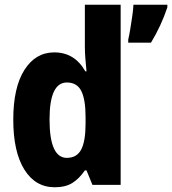

<svg xmlns="http://www.w3.org/2000/svg" viewBox="-20 -780 726 810"><path d="M211 10Q129 10 82.5 -65Q36 -140 36 -275Q36 -411 83 -485Q130 -559 209 -559Q295 -559 340 -479H345Q342 -508 340 -534.5Q338 -561 338 -584V-760H489V0H370L345 -61H338Q314 -26 285 -8Q256 10 211 10ZM262 -114Q304 -114 322.5 -149Q341 -184 341 -259V-286Q341 -360 323 -396Q305 -432 262 -432Q189 -432 189 -276Q189 -114 262 -114ZM686 -749Q660 -671 617 -600H521V-613Q525 -630 529.5 -657Q534 -684 538 -712Q542 -740 543 -760H686Z"/></svg>

Font: Noto Sans Sinhala Condensed ExtraBold
Style: Regular
Weight: 800
Width: 3
Designer: Jelle Bosma - Monotype Design Team
Foundry: Monotype Imaging Inc.
Version: Version 2.006; ttfautohint (v1.8.4.7-5d5b)